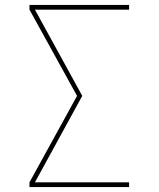

<svg xmlns="http://www.w3.org/2000/svg" viewBox="-20 -755 640 775"><path d="M99 0V-19L291 -368L99 -716V-735H501V-716H121L312 -368L121 -19H501V0Z"/></svg>

Font: Zed Sans Thin Extended
Style: Regular
Weight: 100
Width: 7
Designer: Belleve Invis
Foundry: Belleve Invis
Version: Version 1.0.0; ttfautohint (v1.8.4)